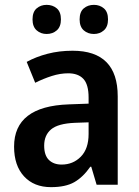

<svg xmlns="http://www.w3.org/2000/svg" viewBox="-20 -761 574 791"><path d="M279 -552Q465 -552 465 -364V0H378L356 -74H352Q322 -31 286 -10.5Q250 10 190 10Q120 10 79 -34.5Q38 -79 38 -157Q38 -323 263 -331L345 -334V-359Q345 -413 323.5 -436Q302 -459 261 -459Q228 -459 193.5 -448Q159 -437 125 -420L90 -506Q128 -527 176 -539.5Q224 -552 279 -552ZM288 -255Q219 -252 190.5 -228Q162 -204 162 -161Q162 -121 181.5 -102Q201 -83 234 -83Q281 -83 313 -115.5Q345 -148 345 -209V-257ZM114 -681Q114 -712 131 -726.5Q148 -741 172 -741Q197 -741 214 -726.5Q231 -712 231 -681Q231 -651 214 -636Q197 -621 172 -621Q148 -621 131 -636Q114 -651 114 -681ZM308 -681Q308 -712 325 -726.5Q342 -741 367 -741Q391 -741 408 -726.5Q425 -712 425 -681Q425 -651 408 -636Q391 -621 367 -621Q342 -621 325 -636Q308 -651 308 -681Z"/></svg>

Font: Noto Sans Khmer UI SemiCondensed SemiBold
Style: Regular
Weight: 600
Width: 4
Designer: Danh Hong and the Monotype Design Team
Foundry: Monotype Imaging Inc.
Version: Version 2.002; ttfautohint (v1.8.4.7-5d5b)